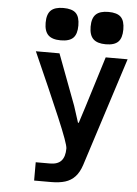

<svg xmlns="http://www.w3.org/2000/svg" viewBox="-60 -855 721 1008"><g transform="rotate(5 300.0 -351.0)"><path d="M158.5 10.5H233.5Q274.5 10.5 293.5 -11Q312.5 -32.5 312.5 -75.5Q312.5 -99.5 255 -235Q197.5 -370.5 108.5 -570H233L333.5 -302.5L361.5 -215.5H365.5L393 -301.5L476.5 -570H592L408 3Q395 42.5 373.8 65.2Q352.5 88 322 97.5Q291.5 107 247 107H158.5ZM146.5 -724Q146.5 -769 167.2 -789Q188 -809 233 -809Q279 -809 299 -789.2Q319 -769.5 319 -724Q319 -679 299 -658.8Q279 -638.5 233 -638.5Q188 -638.5 167.2 -659Q146.5 -679.5 146.5 -724ZM383.5 -724Q383.5 -769 404.5 -789Q425.5 -809 470.5 -809Q516 -809 536 -789.2Q556 -769.5 556 -724Q556 -679 536 -658.8Q516 -638.5 470.5 -638.5Q425.5 -638.5 404.5 -659Q383.5 -679.5 383.5 -724Z"/></g></svg>

Font: JuliaMono SemiBold
Style: Regular
Weight: 600
Monospace: yes
Designer: cormullion
Foundry: corm
Version: Version 0.055; ttfautohint (v1.8.4)